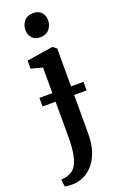

<svg xmlns="http://www.w3.org/2000/svg" viewBox="-209 -831 712 1126"><g transform="rotate(-20 147.5 -268.5)"><path d="M43 242.5Q34 242.5 22.5 242.2Q11 242 1 241Q-9 240 -12.5 238.5L-17.5 193Q-10 193.5 5.2 191Q20.5 188.5 36.5 181.5Q63 170 78.2 142.8Q93.5 115.5 100.5 72.2Q107.5 29 107.5 -29L106.5 -460.5L35.5 -479.5V-529.5L194.5 -554.5H201L223 -537V-4.5Q223 55.5 208.2 101.2Q193.5 147 167.8 177.8Q142 208.5 109.8 224.8Q77.5 241 43 242.5ZM152.5 -632.5Q119.5 -632.5 102 -652.8Q84.5 -673 84.5 -701.5Q84.5 -733.5 104 -757Q123.5 -780.5 160.5 -780.5H161.5Q194.5 -780.5 212 -760.8Q229.5 -741 229.5 -712.5Q229.5 -680.5 210 -656.5Q190.5 -632.5 153.5 -632.5ZM301 -300.5V-247H26V-300.5Z"/></g></svg>

Font: Merriweather 48pt SemiBold
Style: Regular
Weight: 600
Version: Version 2.100